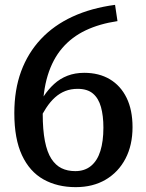

<svg xmlns="http://www.w3.org/2000/svg" viewBox="-20 -761 600 791"><path d="M464 -674 454 -741Q356 -728 279 -692.5Q202 -657 148.5 -600Q95 -543 67 -467Q39 -391 39 -295Q39 -189 70.5 -121.5Q102 -54 159 -22Q216 10 292 10Q363 10 415.5 -21Q468 -52 497 -107.5Q526 -163 526 -237Q526 -308 501.5 -358Q477 -408 432.5 -434.5Q388 -461 327 -461Q289 -461 258 -449Q227 -437 203 -415Q179 -393 160.5 -365Q142 -337 129 -305L136 -256Q153 -290 170 -316Q187 -342 206.5 -359.5Q226 -377 249 -386Q272 -395 300 -395Q340 -395 363 -375.5Q386 -356 396 -320Q406 -284 406 -235Q406 -179 393.5 -139Q381 -99 355 -77.5Q329 -56 290 -56Q258 -56 233.5 -68Q209 -80 191.5 -107Q174 -134 165 -180Q156 -226 156 -293Q156 -383 176.5 -450Q197 -517 236.5 -563Q276 -609 333 -636Q390 -663 464 -674Z"/></svg>

Font: Roboto Serif Medium
Style: Regular
Weight: 500
Designer: Greg Gazdowicz
Foundry: Commercial Type
Version: Version 1.008